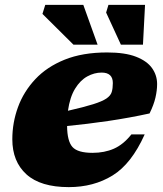

<svg xmlns="http://www.w3.org/2000/svg" viewBox="-20 -752 670 787"><path d="M573 -201Q519 -80.5 441.5 -32.8Q364 15 262 15Q146 15 88.2 -37.5Q30.5 -90 30.5 -181Q30.5 -249.5 53.8 -313Q77 -376.5 124.5 -427.2Q172 -478 245.2 -507.5Q318.5 -537 419 -537Q492.5 -537 537.5 -519.5Q582.5 -502 603.2 -472.8Q624 -443.5 624 -407.5Q624 -381.5 617.2 -352Q610.5 -322.5 593 -287Q511 -269 424.2 -256.2Q337.5 -243.5 255 -235.5Q255.5 -173.5 277 -149.5Q298.5 -125.5 359.5 -125.5Q408 -125.5 446.8 -142.5Q485.5 -159.5 518.5 -201ZM396.5 -454.5Q366.5 -454.5 337.8 -438.8Q309 -423 287.8 -388.5Q266.5 -354 258.5 -298Q324.5 -313 361.8 -324.8Q399 -336.5 416.2 -348.2Q433.5 -360 438 -375Q442.5 -390 442.5 -411.5Q442.5 -454.5 396.5 -454.5ZM380 -569H281L154 -695L165.5 -732H321.5ZM566 -569H475.5L415 -700.5L424.5 -732H574.5Z"/></svg>

Font: Newsreader Caption ExtraBold
Style: Italic
Weight: 800
Italic angle: -17°
Designer: Hugues Gentile
Foundry: Production Type
Version: Version 1.001